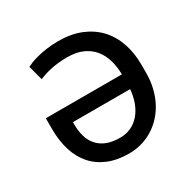

<svg xmlns="http://www.w3.org/2000/svg" viewBox="-161 -884 1058 1057"><g transform="rotate(-30 368.0 -356.0)"><path d="M550.4 -387.8Q549.7 -436.4 537.5 -478.7Q525.2 -521 499.5 -552.4Q473.7 -583.8 433.4 -601.9Q393.1 -620 335.6 -620Q303.3 -620 276.1 -616.8Q248.9 -613.6 226.6 -608.5Q204.2 -603.3 186.3 -597.3Q168.3 -591.3 154.5 -585.9L130 -677.9Q137.4 -682.2 155.4 -689.6Q173.3 -697.1 200.1 -704.2Q226.9 -711.3 261.7 -716.4Q296.5 -721.6 338.1 -721.6Q418.7 -721.6 480.6 -696.4Q542.6 -671.2 584.7 -626.1Q626.8 -581 648.4 -518.3Q670.1 -455.6 670.1 -381V-327.8Q670.1 -278.1 659.4 -233.7Q648.8 -189.3 629.3 -151.6Q609.7 -114 582.4 -84.2Q555 -54.3 521.5 -33.4Q487.9 -12.4 449.2 -1.2Q410.5 9.9 368.6 9.9Q294 9.9 237.6 -13.1Q181.1 -36.2 143.1 -79Q105.1 -121.8 85.9 -182.9Q66.8 -244 66.8 -319.6V-387.8ZM185.4 -279.5Q185.4 -239.7 195 -205.1Q204.5 -170.5 226.2 -144.9Q247.9 -119.3 282.7 -104.8Q317.5 -90.2 368.6 -90.2Q408.7 -90.2 440.5 -105.8Q472.3 -121.4 495.2 -149Q518.1 -176.5 531.8 -213.8Q545.5 -251.1 549 -294.7H185.4Z"/></g></svg>

Font: Cannonade Med
Style: Regular
Weight: 500
Designer: Rasmus Andersson
Foundry: rsms
Version: Version 3.012;git-f93a4a705